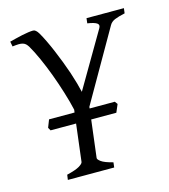

<svg xmlns="http://www.w3.org/2000/svg" viewBox="-95 -680 666 756"><g transform="rotate(-15 238.5 -302.0)"><path d="M474.6 -575.7Q447.8 -569.8 432.6 -563.5Q417.5 -557.1 410.6 -544.4L245.1 -255.9L244.6 -249.5H347.2L355.5 -238.3L341.8 -206.1H239.3L220.7 -54.2Q219.7 -48.3 232.7 -38.8Q245.6 -29.3 280.3 -20.5L277.8 0H88.9L91.8 -20.5Q128.4 -29.3 143.3 -38.3Q158.2 -47.4 159.2 -54.2L177.7 -206.1H73.7L66.9 -218.3L79.1 -249.5H183.1L184.6 -260.7Q176.8 -295.4 164.3 -335.4Q151.9 -375.5 137.5 -414.3Q123 -453.1 107.4 -487.8Q91.8 -522.5 77.6 -546.4Q73.2 -553.2 68.6 -557.6Q64 -562 56.9 -564.2Q49.8 -566.4 39.6 -566.2Q29.3 -565.9 14.6 -564L10.7 -584.5Q22 -587.4 35.6 -590.8Q49.3 -594.2 63 -597.2Q76.7 -600.1 88.6 -601.8Q100.6 -603.5 108.9 -603.5Q119.6 -603.5 130.4 -585.4Q139.6 -569.8 149.9 -548.3Q160.2 -526.9 170.4 -502.7Q180.7 -478.5 190.4 -453.1Q200.2 -427.7 208.3 -403.6Q216.3 -379.4 222.4 -357.9Q228.5 -336.4 231.9 -320.8L362.8 -544.4Q370.6 -557.1 360.8 -564.2Q351.1 -571.3 322.3 -575.7L324.7 -596.2H477.1Z"/></g></svg>

Font: Gentium Basic
Style: Italic
Weight: 400
Italic angle: -8°
Designer: J. Victor Gaultney and Annie Olsen
Foundry: SIL International
Version: Version 1.102; 2013; Maintenance release